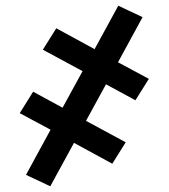

<svg xmlns="http://www.w3.org/2000/svg" viewBox="-20 -496 590 672"><path d="M156 156 71 116 157 -42 49 -100 96 -175 199 -119 269 -247 130 -322 177 -397 311 -324 394 -476 479 -436 393 -278 501 -220 454 -145 351 -201 281 -73 420 2 373 77 239 4Z"/></svg>

Font: Lode Dark
Style: Bold
Weight: 700
Monospace: yes
Designer: Belleve Invis
Foundry: Belleve Invis
Version: Version 29.2.0; ttfautohint (v1.8.3)